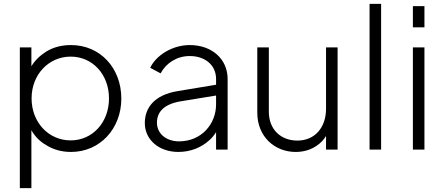

<svg xmlns="http://www.w3.org/2000/svg" viewBox="-20 -777 2306 997"><path d="M143 200V-101C161 -69 186 -43 219 -24C257 0 300 12 349 12C499 12 610 -109 610 -265C610 -425 499 -543 349 -543C300 -543 257 -532 220 -509C188 -489 162 -464 143 -433V-531H83V200ZM347 -48C232 -48 144 -142 144 -266C144 -390 233 -483 347 -483C461 -483 546 -390 546 -266C546 -142 461 -48 347 -48Z M906 12C971 12 1026 -12 1066 -48C1081 -61 1093 -76 1102 -91V0H1162V-367C1162 -470 1081 -543 965 -543C874 -543 790 -489 760 -425L814 -396C842 -449 898 -486 965 -486C1046 -486 1102 -438 1102 -367V-337L903 -304C780 -284 732 -216 732 -138C732 -50 807 12 906 12ZM1102 -281V-235C1102 -132 1025 -43 910 -43C843 -43 795 -83 795 -140C795 -193 828 -236 919 -251Z M1515 12C1557 12 1593 1 1624 -20C1645 -34 1661 -51 1673 -71V0H1733V-531H1673V-212C1673 -116 1616 -47 1524 -47C1440 -47 1376 -103 1376 -197V-531H1316V-192C1316 -67 1407 12 1515 12Z M1959 0V-757H1899V0Z M2184 -635V-745H2124V-635ZM2184 0V-531H2124V0Z"/></svg>

Font: Plus Jakarta Sans Light
Style: Regular
Weight: 300
Designer: Gumpita Rahayu
Foundry: Tokotype
Version: Version 2.071;gftools[0.9.30]